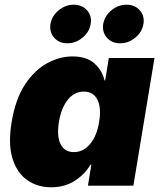

<svg xmlns="http://www.w3.org/2000/svg" viewBox="-20 -794 686 821"><path d="M198.7 6.8Q140.6 6.8 96.7 -23.7Q52.7 -54.2 33.4 -116.2Q14.2 -178.2 29.8 -272.5Q46.4 -371.6 87.4 -433.3Q128.4 -495.1 182.1 -523.9Q235.8 -552.7 290 -552.7Q350.6 -552.7 384 -522.5Q417.5 -492.2 426.8 -450.2H429.7L445.3 -545.9H640.6L550.3 0H356L370.6 -89.8H366.7Q342.8 -48.3 299.6 -20.8Q256.3 6.8 198.7 6.8ZM295.9 -143.6Q336.4 -143.6 365.5 -178.5Q394.5 -213.4 403.8 -272.5Q414.1 -333.5 396.5 -367.9Q378.9 -402.3 338.4 -402.3Q298.3 -402.3 270.3 -367.9Q242.2 -333.5 231.9 -272.5Q222.2 -211.9 239 -177.7Q255.9 -143.6 295.9 -143.6ZM268.1 -608.9Q232.4 -608.9 211.4 -633.1Q190.4 -657.2 195.8 -691.4Q201.7 -725.6 230.7 -749.8Q259.8 -773.9 295.4 -773.9Q331.1 -773.9 352.3 -749.8Q373.5 -725.6 367.7 -691.4Q362.3 -657.2 333 -633.1Q303.7 -608.9 268.1 -608.9ZM493.7 -608.9Q458 -608.9 437 -633.1Q416 -657.2 421.4 -691.4Q427.2 -725.6 456.3 -749.8Q485.4 -773.9 521 -773.9Q556.6 -773.9 577.9 -749.8Q599.1 -725.6 593.3 -691.4Q587.9 -657.2 558.6 -633.1Q529.3 -608.9 493.7 -608.9Z"/></svg>

Font: Inter Black
Style: Italic
Weight: 900
Italic angle: -9.39999°
Designer: Rasmus Andersson
Foundry: rsms
Version: Version 4.000;git-a52131595